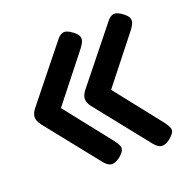

<svg xmlns="http://www.w3.org/2000/svg" viewBox="-96 -565 652 669"><g transform="rotate(-20 230.5 -230.0)"><path d="M241 1Q228 11 218 13.5Q208 16 199 11.5Q190 7 181 -4L24 -201Q18 -209 15 -216.5Q12 -224 12 -231Q12 -238 15 -245Q18 -252 24 -260L181 -456Q190 -468 199 -472.5Q208 -477 218 -474Q228 -471 241 -461Q254 -451 257.5 -442Q261 -433 257.5 -423.5Q254 -414 244 -401L109 -230L244 -59Q254 -46 258 -36.5Q262 -27 258 -18.5Q254 -10 241 1ZM427 1Q414 11 404 13.5Q394 16 385 11.5Q376 7 367 -4L210 -201Q204 -209 201 -216.5Q198 -224 198 -231Q198 -238 201 -245Q204 -252 210 -260L367 -456Q376 -468 385 -472.5Q394 -477 404 -474Q414 -471 427 -461Q440 -451 443.5 -442Q447 -433 443.5 -423.5Q440 -414 430 -401L295 -230L430 -59Q440 -46 444 -36.5Q448 -27 444 -18.5Q440 -10 427 1Z"/></g></svg>

Font: Fredoka SemiCondensed
Style: Regular
Weight: 400
Width: 4
Designer: Ben Nathan
Foundry: Milena B. Brandão, Ben Nathan
Version: Version 2.001